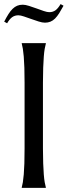

<svg xmlns="http://www.w3.org/2000/svg" viewBox="-31 -909 327 929"><path d="M74.2 -2Q77.1 -12.2 79.6 -27.3Q82 -42.5 84 -64.9Q85.9 -87.4 86.9 -118.4Q87.9 -149.4 87.9 -190.9V-508.8Q87.9 -550.3 86.9 -581.3Q85.9 -612.3 84 -635Q82 -657.7 79.6 -672.9Q77.1 -688 74.2 -698.2V-700.2H190.9V-698.2Q188 -688 185.3 -672.9Q182.6 -657.7 180.9 -635Q179.2 -612.3 178 -581.3Q176.8 -550.3 176.8 -508.8V-190.9Q176.8 -149.4 178 -118.4Q179.2 -87.4 180.9 -64.9Q182.6 -42.5 185.3 -27.3Q188 -12.2 190.9 -2V0H74.2ZM276.4 -881.3Q265.1 -860.4 255.4 -845Q245.6 -829.6 235.4 -819.3Q225.1 -809.1 213.1 -804.2Q201.2 -799.3 186.5 -799.3Q173.8 -799.3 156.2 -804.9Q138.7 -810.5 120.1 -817.1Q101.6 -823.7 85 -829.3Q68.4 -835 58.1 -835Q41 -835 28.3 -826.2Q15.6 -817.4 3.4 -796.4L-10.7 -804.2Q0 -825.2 9.8 -840.6Q19.5 -856 30 -866.2Q40.5 -876.5 52.2 -881.3Q64 -886.2 79.1 -886.2Q91.3 -886.2 109.1 -880.6Q127 -875 145.5 -868.2Q164.1 -861.3 180.7 -855.7Q197.3 -850.1 207.5 -850.1Q224.6 -850.1 237.3 -859.1Q250 -868.2 262.2 -889.2L276.4 -881.3Z"/></svg>

Font: Marcellus SC
Style: Regular
Weight: 400
Designer: Astigmatic (AOETI)
Foundry: Astigmatic (AOETI)
Version: Version 1.001